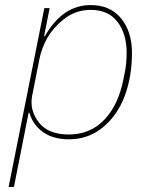

<svg xmlns="http://www.w3.org/2000/svg" viewBox="-20 -538 601 758"><path d="M14 200 155 -506H176L154 -395H157Q227 -518 338 -518Q415 -518 458 -465.5Q501 -413 501 -330Q501 -236 472.5 -159.5Q444 -83 386.5 -35.5Q329 12 252 12Q190 12 150 -16.5Q110 -45 96 -93H93L35 200ZM252 -7Q336 -7 391.5 -65Q447 -123 467 -224L474 -259Q480 -292 480 -330Q480 -404 444 -451.5Q408 -499 338 -499Q276 -499 228 -459Q154 -399 135 -302L107 -160Q96 -103 133 -55Q170 -7 252 -7Z"/></svg>

Font: IBM Plex Sans Thin
Style: Italic
Weight: 100
Italic angle: -11.31°
Designer: Mike Abbink, Paul van der Laan, Pieter van Rosmalen
Foundry: Bold Monday
Version: Version 3.0